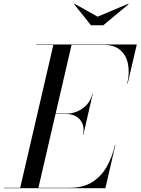

<svg xmlns="http://www.w3.org/2000/svg" viewBox="-65 -982 734 1002"><path d="M40 0 214 -750H309L135 0ZM-45 0V-2H300Q368.5 -2 415.5 -31.2Q462.5 -60.5 491.5 -111Q520.5 -161.5 535 -225H537L485 0ZM368 -278Q375.5 -311.5 365.5 -336Q355.5 -360.5 333.5 -373.8Q311.5 -387 283 -387H212V-389H283Q311.5 -389 339.5 -401Q367.5 -413 388.5 -436.2Q409.5 -459.5 417 -493H419L370 -278ZM599 -545Q611.5 -598.5 603.5 -644.8Q595.5 -691 564 -719.5Q532.5 -748 474 -748H124V-750H649L601 -545ZM410 -850 321.5 -960.5 323.5 -962.5 444.5 -895 604.5 -962.5 606.5 -960.5 474 -850Z"/></svg>

Font: Bodoni Moda 96pt
Style: Italic
Weight: 400
Italic angle: -13°
Version: Version 2.004